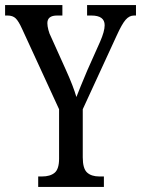

<svg xmlns="http://www.w3.org/2000/svg" viewBox="-23 -734 554 754"><path d="M127 -41H142Q174 -41 191.5 -55.5Q209 -70 209 -111V-305L64 -620Q50 -651 38.5 -662Q27 -673 7 -673H-3V-714H222V-673H201Q163 -673 163 -643Q163 -632 167 -616.5Q171 -601 177 -590L236 -459Q265 -395 277 -353Q290 -387 320 -458L370 -570Q388 -611 388 -635Q388 -673 336 -673H319V-714H511V-673H503Q485 -673 470.5 -656.5Q456 -640 436 -596L302 -305V-116Q302 -72 319 -56.5Q336 -41 367 -41H385V0H127Z"/></svg>

Font: Noto Serif Cond
Style: Regular
Weight: 400
Width: 3
Designer: Monotype Design Team
Foundry: Monotype Imaging Inc.
Version: Version 1.001